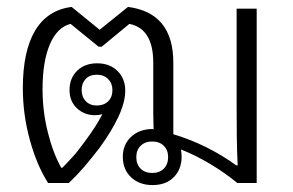

<svg xmlns="http://www.w3.org/2000/svg" viewBox="-20 -529 847 555"><path d="M119 0Q86 -52 66 -125.5Q46 -199 46 -274Q46 -381 81.5 -440.5Q117 -500 187 -509L268 -443L350 -509Q481 -492 481 -348V-141Q578 -112 663 -51H667Q665 -93 664.5 -132.5Q664 -172 664 -219V-504H722V0H666Q631 -29 588.5 -54.5Q546 -80 503 -97Q505 -87 505 -76Q505 -40 482.5 -17Q460 6 421 6Q383 6 359 -16.5Q335 -39 335 -76Q335 -111 359 -133.5Q383 -156 421 -156L424 -155Q424 -166 423.5 -177.5Q423 -189 423 -203V-348Q423 -446 354 -460L274 -394H265L184 -460Q145 -450 124 -400.5Q103 -351 103 -271Q103 -208 118 -147.5Q133 -87 157 -44H160Q175 -59 190 -75.5Q205 -92 226 -121Q258 -164 276 -199Q266 -196 255 -196Q224 -196 202.5 -216Q181 -236 181 -269Q181 -303 203 -324.5Q225 -346 261 -346Q297 -346 319.5 -324Q342 -302 342 -267Q342 -234 322.5 -192Q303 -150 268 -102Q245 -72 225 -48.5Q205 -25 179 0ZM260 -224Q280 -224 292.5 -236Q305 -248 305 -269Q305 -288 292.5 -300.5Q280 -313 260 -313Q239 -313 227.5 -300.5Q216 -288 216 -269Q216 -249 228 -236.5Q240 -224 260 -224ZM420 -29Q441 -29 453.5 -41.5Q466 -54 466 -75Q466 -95 453.5 -107.5Q441 -120 420 -120Q399 -120 386.5 -107.5Q374 -95 374 -75Q374 -54 386.5 -41.5Q399 -29 420 -29Z"/></svg>

Font: Noto Sans Thai Looped UI Light
Style: Regular
Weight: 300
Designer: Cadson Demak Team
Foundry: Cadson Demak Co., Ltd.
Version: Version 1.000